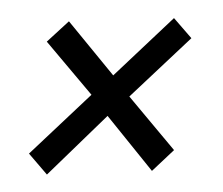

<svg xmlns="http://www.w3.org/2000/svg" viewBox="-36 -445 486 419"><g transform="rotate(-5 207.5 -235.5)"><path d="M52 -77 195 -193 281 -65 333 -106 246 -231 392 -346 358 -393 215 -280 129 -406 77 -366 164 -242 17 -126Z"/></g></svg>

Font: Mazius Display Extra Italic
Style: Bold
Weight: 700
Italic angle: -17°
Designer: Alberto Casagrande & Collletttivo
Foundry: Collletttivo
Version: Version 2.000;Glyphs 3.2 (3217)